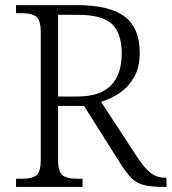

<svg xmlns="http://www.w3.org/2000/svg" viewBox="-20 -734 674 754"><path d="M304.2 -32.2V0H43V-32.2H69.8Q105 -32.2 122.6 -45.2Q140.1 -58.1 140.1 -108.9V-605Q140.1 -654.8 122.6 -668.5Q105 -682.1 69.8 -682.1H43V-713.9H281.7Q410.2 -713.9 469.5 -668.9Q528.8 -624 528.8 -525.9Q528.8 -470.7 507.3 -432.1Q485.8 -394 451.4 -370.1Q417 -346.2 377 -334L520 -115.2Q547.9 -73.2 572 -54.7Q596.2 -36.1 627 -36.1H633.8V0H624Q571.3 0 543.5 -7.8Q515.1 -15.1 496.1 -34.7Q477.1 -54.2 454.1 -89.8L310.1 -317.9H208V-108.9Q208 -58.1 226.1 -45.2Q244.1 -32.2 277.8 -32.2ZM285.2 -675.8H208V-355H284.2Q373 -355 415.5 -398.4Q458 -441.9 458 -523.9Q458 -602.1 420.4 -638.9Q382.8 -675.8 285.2 -675.8Z"/></svg>

Font: Koh Santepheap Light
Style: Regular
Weight: 300
Designer: Danh Hong
Version: Version 2.002; ttfautohint (v1.8.3)